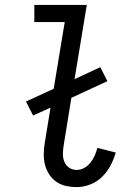

<svg xmlns="http://www.w3.org/2000/svg" viewBox="-20 -755 540 783"><path d="M293 8Q270 8 248 3Q226 -2 208.5 -14.5Q191 -27 179.5 -45.5Q168 -64 163 -85Q158 -106 158.5 -129.5Q159 -153 163 -175L186 -316L115 -284L86 -341L199 -393L244 -665H120V-735H334L284 -432L389 -481L418 -424L271 -356L240 -164Q237 -147 236.5 -129.5Q236 -112 242 -96.5Q248 -81 261.5 -71.5Q275 -62 293 -62Q309 -62 324 -70.5Q339 -79 349.5 -92.5Q360 -106 366.5 -121Q373 -136 377 -152L452 -133Q444 -105 430.5 -79.5Q417 -54 396 -33.5Q375 -13 347.5 -2.5Q320 8 293 8Z"/></svg>

Font: Iosevka Slab
Style: Italic
Weight: 400
Italic angle: -9°
Monospace: yes
Designer: Belleve Invis
Foundry: Belleve Invis
Version: Version 11.1.0; ttfautohint (v1.8.3)